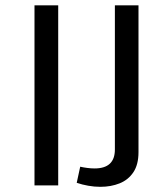

<svg xmlns="http://www.w3.org/2000/svg" viewBox="-20 -702 635 727"><path d="M270.5 -9.8Q291.3 -2.7 314.2 1.3Q337.2 5.4 359.9 5.4Q400.4 5.4 433.1 -7.8Q465.8 -21 485.1 -49.9Q504.4 -78.9 504.4 -125.7V-681.9H415V-135.7Q415 -64.2 338.1 -64.2Q324.2 -64.2 309.7 -66.2Q295.2 -68.1 283.7 -70.8ZM200.4 0V-681.9H110.6V0Z"/></svg>

Font: Estedad-FD-VF Thin
Style: Regular
Weight: 100
Designer: Amin Abedi
Version: Version 5.0